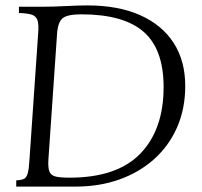

<svg xmlns="http://www.w3.org/2000/svg" viewBox="-20 -690 747 710"><path d="M40 0V-23Q59 -24 68.5 -28.5Q78 -33 82.5 -49Q87 -65 89 -100L121 -565Q124 -600 118.5 -615.5Q113 -631 96.5 -636Q80 -641 50 -642V-665H129Q176 -665 222.5 -667.5Q269 -670 303 -670Q417 -670 498 -634Q579 -598 622 -531.5Q665 -465 665 -372Q665 -288 635 -219.5Q605 -151 550.5 -102Q496 -53 422 -26.5Q348 0 260 0ZM237 -33Q413 -33 499 -122Q585 -211 585 -368Q585 -508 511 -572.5Q437 -637 281 -637Q229 -637 211.5 -622.5Q194 -608 191 -565L159 -100Q157 -69 163 -55Q169 -41 186.5 -37Q204 -33 237 -33Z"/></svg>

Font: Bona Nova
Style: Italic
Weight: 400
Italic angle: -4°
Designer: Mateusz Machalski
Foundry: Capitalics
Version: Version 4.001; ttfautohint (v1.8.3)